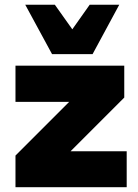

<svg xmlns="http://www.w3.org/2000/svg" viewBox="-20 -785 579 805"><path d="M198.2 -558.1 85.9 -765.1H210L283.2 -662.1L356 -765.1H480L368.2 -558.1ZM44.9 0V-132.8L270 -357.9H44.9V-509.8H501V-376L275.9 -150.9H511.2V0Z"/></svg>

Font: Mulish ExtraBlack
Style: Regular
Weight: 1000
Designer: Vernon Adams
Foundry: Vernon Adams
Version: Version 3.603; ttfautohint (v1.8.3)